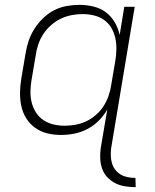

<svg xmlns="http://www.w3.org/2000/svg" viewBox="-20 -548 640 791"><path d="M539 223Q517 223 495 219.5Q473 216 454.5 206.5Q436 197 422 182Q408 167 401 147.5Q394 128 393 106Q392 84 395 62L422 -97Q408 -72 387 -51Q366 -30 340 -16.5Q314 -3 286.5 2.5Q259 8 232 8Q203 8 175.5 1.5Q148 -5 125.5 -21Q103 -37 88.5 -60Q74 -83 68 -110.5Q62 -138 62.5 -167Q63 -196 68 -226L85 -326Q89 -352 97.5 -378Q106 -404 121 -428Q136 -452 156.5 -472Q177 -492 201.5 -505Q226 -518 253.5 -523Q281 -528 307 -528Q337 -528 365.5 -521Q394 -514 416 -497.5Q438 -481 452.5 -456.5Q467 -432 473 -404L492 -520H535L438 62Q436 78 436.5 94Q437 110 441.5 125Q446 140 455.5 152Q465 164 478 171.5Q491 179 506.5 182Q522 185 538 185ZM246 -30Q268 -30 290.5 -34Q313 -38 334.5 -48Q356 -58 375 -74.5Q394 -91 406.5 -110.5Q419 -130 427 -152.5Q435 -175 438 -197L455 -297Q459 -321 459.5 -345Q460 -369 455 -391.5Q450 -414 438.5 -433.5Q427 -453 408.5 -466Q390 -479 367 -484.5Q344 -490 320 -490Q298 -490 274.5 -485.5Q251 -481 229.5 -470.5Q208 -460 189.5 -443.5Q171 -427 158 -407Q145 -387 137.5 -364.5Q130 -342 127 -319L110 -219Q106 -195 105.5 -171.5Q105 -148 110.5 -126Q116 -104 128 -85Q140 -66 158.5 -53.5Q177 -41 199.5 -35.5Q222 -30 246 -30Z"/></svg>

Font: Iosevka Extralight Extended
Style: Italic
Weight: 200
Width: 7
Italic angle: -9°
Monospace: yes
Designer: Belleve Invis
Foundry: Belleve Invis
Version: Version 32.5.0; ttfautohint (v1.8.4)